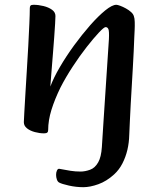

<svg xmlns="http://www.w3.org/2000/svg" viewBox="-20 -544 651 802"><path d="M328 237.9Q297.9 237.9 268 231.2Q238.1 224.5 227.1 218.5Q220.9 215.3 217.6 205.9Q214.3 196.5 214.3 186.4Q214.3 175.8 217.8 168.4Q221.2 161 226.8 161Q229.3 161 242.2 163.7Q255.2 166.5 274.9 169.5Q294.7 172.6 316.6 172.6Q335.2 172.6 356.1 165.1Q377.1 157.6 390.5 133.5Q402.7 111.9 405.5 70.4Q408.3 28.9 412.3 -36L434.9 -379.7Q436.5 -413.5 432.9 -422.1Q429.2 -430.8 421.1 -430.8Q414.5 -430.8 393 -407.9Q371.5 -385.1 342.3 -347.9Q313.1 -310.8 283.8 -265.9Q254.4 -221.1 232.4 -178Q208.7 -129.5 194.9 -85.3Q181.2 -41 181.2 -0.9Q181.2 6.2 177.5 9.6Q173.7 13 164.1 13Q145.5 13 125.7 7.7Q105.8 2.4 92.7 -8Q79.6 -18.3 79.6 -33.8Q79.6 -41.9 81.5 -73.3Q83.3 -104.7 86 -150.5Q88.7 -196.3 92 -249Q95.4 -301.7 98.1 -352.5Q100.8 -403.2 102.6 -444.8Q104.5 -486.4 104.5 -510.1Q104.5 -517.2 107.6 -520.6Q110.8 -524 120.2 -524Q140.4 -524 161.5 -518.8Q182.6 -513.7 197.1 -503.4Q211.6 -493 211.6 -477.2Q211.6 -468.7 210.2 -444.7Q208.9 -420.7 206.5 -389.2Q204.1 -357.6 201.4 -323.3Q198.7 -289 196.2 -258.7Q193.7 -228.4 192.2 -207.8Q190.7 -187.2 190.3 -182.4Q203.4 -218.3 229.9 -263.6Q256.4 -309 289.6 -354.6Q322.9 -400.1 356.7 -438.6Q390.6 -477 419.5 -500.5Q448.5 -524 465.9 -524Q470.8 -524 482 -519.9Q493.2 -515.8 505.7 -508.9Q518.2 -502.1 527.5 -493.6Q536.9 -485.2 539.3 -475.9Q542.3 -468.2 542.8 -452.2Q543.3 -436.2 542.4 -418.5Q541.6 -400.8 540.9 -387.3Q540.2 -362.8 538.5 -330Q536.9 -297.2 534.8 -260.1Q532.6 -223 530.4 -184.4Q528.1 -145.8 526 -108.7Q523.9 -71.6 522.5 -38.5Q521.2 -5.4 519.9 19.4Q519.2 51.6 512.1 82Q504.9 112.3 491.4 138.6Q477.9 165 456.7 184.5Q425 213.3 390.5 225.6Q356 237.9 328 237.9Z"/></svg>

Font: Briem Hand Thin
Style: Regular
Weight: 100
Designer: Gunnlaugur SE Briem, Eben Sorkin
Foundry: Sorkin Type Co.
Version: Version 1.003